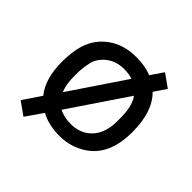

<svg xmlns="http://www.w3.org/2000/svg" viewBox="-154 -651 845 845"><g transform="rotate(45 268.0 -228.5)"><path d="M103.5 -65.4Q55.7 -124 55.7 -229.5Q55.7 -291 69.3 -335.9Q89.8 -401.4 145.5 -439.5Q199.2 -476.6 277.3 -475.6Q328.1 -475.6 369.1 -459L409.2 -517.6L469.7 -474.6L431.6 -418Q494.1 -357.4 494.1 -229.5Q494.1 -86.9 405.3 -28.3Q350.6 8.8 280.8 9.3Q210.9 9.8 162.1 -17.6L107.4 61.5L46.9 18.6ZM138.7 -233.4Q137.7 -172.9 153.3 -137.7L325.2 -392.6Q302.7 -400.4 275.4 -400.4Q225.6 -401.4 191.4 -375.5Q157.2 -349.6 147.9 -314Q138.7 -278.3 138.7 -233.4ZM204.1 -79.1Q234.4 -62.5 279.8 -63Q325.2 -63.5 358.4 -87.9Q416 -130.9 413.1 -226.6Q414.1 -311.5 385.7 -347.7Z"/></g></svg>

Font: BF_TEXT
Style: Regular
Weight: 400
Foundry: EA DICE
Version: Version 1.404